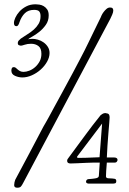

<svg xmlns="http://www.w3.org/2000/svg" viewBox="-20 -856 601 895"><path d="M51 -18Q87 -85 110 -128.5Q133 -172 147.5 -199.5Q162 -227 169.5 -241.5Q177 -256 182.5 -266Q188 -276 193.5 -285Q199 -294 207.5 -310Q216 -326 230.5 -352.5Q245 -379 269 -423Q300 -480 319.5 -516.5Q339 -553 352 -578Q365 -603 374 -620.5Q383 -638 392.5 -658Q402 -678 415 -704.5Q428 -731 449 -774Q450 -777 453.5 -784.5Q457 -792 463 -800Q469 -808 476.5 -814.5Q484 -821 493 -821Q502 -821 505 -817Q508 -813 508 -807Q508 -799 503 -787.5Q498 -776 494 -768L89 -5Q82 9 77 14Q72 19 60 19Q46 19 46 7Q46 1 47.5 -6Q49 -13 51 -18ZM77 -676Q91 -686 107.5 -696Q124 -706 137.5 -718Q151 -730 160 -745Q169 -760 169 -781Q169 -795 163 -802.5Q157 -810 139 -810Q112 -810 96 -794.5Q80 -779 71 -753Q69 -746 65.5 -740Q62 -734 56 -734Q45 -734 45 -749Q45 -759 51.5 -773.5Q58 -788 70.5 -802Q83 -816 102 -826Q121 -836 146 -836Q153 -836 163.5 -834.5Q174 -833 183.5 -827.5Q193 -822 200 -812Q207 -802 207 -784Q207 -759 193.5 -740Q180 -721 163 -707.5Q146 -694 130.5 -685.5Q115 -677 111 -673Q113 -673 117 -674Q120 -674 123.5 -674.5Q127 -675 131 -675Q143 -675 157 -671Q171 -667 183 -658.5Q195 -650 203 -637.5Q211 -625 211 -609Q211 -589 199.5 -568.5Q188 -548 169.5 -531.5Q151 -515 128.5 -505Q106 -495 84 -495Q67 -495 50 -502.5Q33 -510 33 -527Q33 -532 35 -537.5Q37 -543 45 -543Q50 -543 54 -539.5Q58 -536 62.5 -532Q67 -528 73.5 -524.5Q80 -521 90 -521Q102 -521 116.5 -526.5Q131 -532 143.5 -543Q156 -554 164.5 -569.5Q173 -585 173 -605Q173 -631 159 -641.5Q145 -652 125 -652Q108 -652 95 -647.5Q82 -643 77 -643Q75 -643 69 -645Q63 -647 63 -655Q63 -663 69 -668.5Q75 -674 77 -676ZM478 -98Q476 -79 475 -59Q474 -39 474 -34Q474 -26 484 -25Q494 -24 503 -24Q507 -24 514.5 -22.5Q522 -21 522 -12Q522 -3 516.5 -1.5Q511 0 503 0H394Q390 0 385.5 -2Q381 -4 381 -9Q381 -14 384.5 -17.5Q388 -21 392 -21Q401 -22 409.5 -22.5Q418 -23 421 -24Q430 -25 435.5 -28Q441 -31 441 -39L445 -98Q429 -98 414 -98Q399 -98 383 -97Q361 -96 339.5 -95Q318 -94 309 -94Q293 -94 293 -106Q293 -108 293.5 -110.5Q294 -113 297 -117Q325 -155 344.5 -181.5Q364 -208 380 -229.5Q396 -251 411.5 -271.5Q427 -292 449 -319Q451 -321 457.5 -325Q464 -329 471 -329Q474 -329 482.5 -326.5Q491 -324 491 -308Q491 -306 489.5 -286Q488 -266 485.5 -237.5Q483 -209 481 -177.5Q479 -146 478 -122H511Q528 -122 528 -110Q528 -108 525 -103Q522 -98 514 -98ZM345 -120Q349 -120 379 -120.5Q409 -121 444 -123L456 -280L344 -132Q343 -130 341 -128Q339 -126 339 -124Q339 -120 345 -120Z"/></svg>

Font: Life Savers
Style: Regular
Weight: 400
Version: Version 2.001; ttfautohint (v0.93) -l 8 -r 50 -G 200 -x 14 -